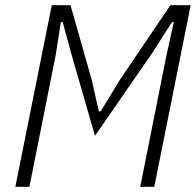

<svg xmlns="http://www.w3.org/2000/svg" viewBox="-20 -718 754 738"><path d="M620 -506 648 -633H641L565 -514L345 -196L253 -515L221 -633H214L194 -506L93 0H39L179 -698H251L332 -413L360 -290H367L442 -413L635 -698H713L573 0H519Z"/></svg>

Font: IBM Plex Sans Condensed Light
Style: Italic
Weight: 300
Width: 3
Italic angle: -11°
Designer: Mike Abbink, Paul van der Laan, Pieter van Rosmalen
Foundry: Bold Monday
Version: Version 1.3